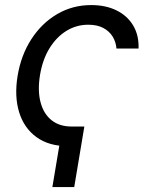

<svg xmlns="http://www.w3.org/2000/svg" viewBox="-20 -573 605 768"><path d="M317.4 -66.9 276.9 175.3H189.5L230 -66.9ZM252.4 11.7Q175.8 11.7 126 -24.4Q76.2 -60.5 56.6 -124Q37.1 -187.5 50.3 -269Q64 -352.1 105.2 -416Q146.5 -480 208.3 -516.4Q270 -552.7 344.7 -552.7Q403.3 -552.7 446.5 -531.2Q489.7 -509.8 512.9 -470.7Q536.1 -431.6 534.2 -378.9H445.8Q443.8 -404.8 430.7 -426.5Q417.5 -448.2 393.1 -461.2Q368.7 -474.1 333 -474.1Q285.6 -474.1 245.6 -449.5Q205.6 -424.8 178 -379.9Q150.4 -335 140.1 -273.4Q129.9 -210.9 142.1 -164.3Q154.3 -117.7 186 -92.3Q217.8 -66.9 266.1 -66.9Z"/></svg>

Font: Inter Variable
Style: Italic
Weight: 400
Italic angle: -9.39999°
Designer: Rasmus Andersson
Foundry: rsms
Version: Version 4.001;git-9221beed3